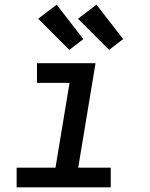

<svg xmlns="http://www.w3.org/2000/svg" viewBox="-20 -800 640 820"><path d="M51 0V-84H217L277 -446H138V-530H388L314 -84H453V0ZM446 -587 313 -720 392 -780 506 -633ZM276 -587 143 -720 222 -780 336 -633Z"/></svg>

Font: Iosevka Curly MdExObl
Style: Regular
Weight: 500
Width: 7
Italic angle: -9°
Monospace: yes
Designer: Belleve Invis
Foundry: Belleve Invis
Version: Version 11.1.0; ttfautohint (v1.8.3)